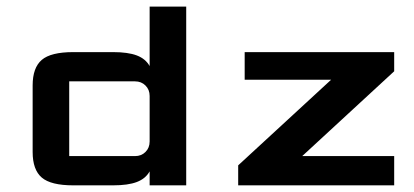

<svg xmlns="http://www.w3.org/2000/svg" viewBox="-20 -557 1244 577"><path d="M1164.6 0H695.8V-60.1L975.1 -317.4H715.3V-400.4H1164.6V-342.8L888.2 -87.9H1164.6ZM429.7 -131.8V-268.6Q429.7 -287.6 417.2 -300Q404.8 -312.5 385.7 -312.5H188V-87.9H385.7Q404.8 -87.9 417.2 -100.3Q429.7 -112.8 429.7 -131.8ZM429.7 0V-42Q417.5 -20 391.1 -10Q364.7 0 319.8 0H200.2Q132.8 0 105.5 -23.4Q78.1 -46.9 78.1 -100.1V-300.3Q78.1 -353.5 105.5 -377Q132.8 -400.4 200.2 -400.4H319.8Q364.7 -400.4 391.1 -390.4Q417.5 -380.4 429.7 -358.4V-537.1H539.6V0Z"/></svg>

Font: Squarish Sans CT
Style: Regular
Weight: 400
Version: Version 0.9